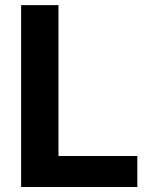

<svg xmlns="http://www.w3.org/2000/svg" viewBox="-20 -748 604 768"><path d="M64.5 0V-727.5H213.9V-124H529.3V0Z"/></svg>

Font: Inter 16pt
Style: Bold
Weight: 700
Version: Version 4.001;git-66647c0bb